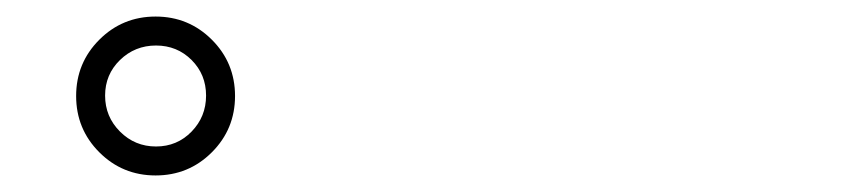

<svg xmlns="http://www.w3.org/2000/svg" viewBox="-20 -821 1040 232"><path d="M264 -705Q264 -665 236 -637Q208 -609 168 -609Q128 -609 100 -637Q72 -665 72 -705Q72 -745 100 -773Q128 -801 168 -801Q208 -801 236 -773Q264 -745 264 -705ZM168.5 -644Q194 -644 211.5 -662Q229 -680 229 -705.5Q229 -731 211.5 -748.5Q194 -766 168.5 -766Q143 -766 125 -748.5Q107 -731 107 -705.5Q107 -680 125 -662Q143 -644 168.5 -644Z"/></svg>

Font: ToneOZ-Pinyin-WenKai-Light
Style: Light
Weight: 300
Designer: Fontworks Inc.
Foundry: ToneOZ
Version: Version 0.240331